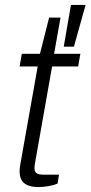

<svg xmlns="http://www.w3.org/2000/svg" viewBox="-20 -743 365 774"><path d="M237 -555H278L325 -723H266ZM135 11C158 11 189 7 212 -3L218 -39H154C127 -39 119 -47 119 -67C119 -74 121 -85 123 -96L190 -475H295L304 -526H198L224 -672H178L141 -526H68L59 -475H132L62 -81C60 -71 59 -61 59 -53C59 -14 78 11 135 11Z"/></svg>

Font: Archivo ExtraLight
Style: Italic
Weight: 200
Italic angle: -10°
Designer: Hector Gatti
Foundry: Omnibus-Type
Version: Version 2.001